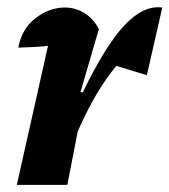

<svg xmlns="http://www.w3.org/2000/svg" viewBox="-20 -516 473 536"><path d="M27 0 114 -388Q98 -386 78.5 -385Q59 -384 31 -383Q41 -436 79.5 -465.5Q118 -495 161 -495Q190 -495 215 -480Q240 -465 256 -435L205 -260L211 -258Q275 -390 328 -446Q381 -502 433 -495L390 -306L305 -332Q276 -298 249.5 -253Q223 -208 197 -149L168 0Z"/></svg>

Font: Piazzolla
Style: Bold Italic
Weight: 700
Italic angle: -11.3°
Designer: Juan Pablo del Peral
Foundry: Huerta Tipografica
Version: Version 1.330